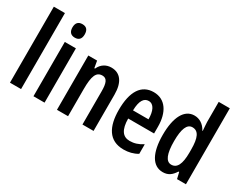

<svg xmlns="http://www.w3.org/2000/svg" viewBox="-94 -1206 2070 1663"><g transform="rotate(30 941.5 -375.0)"><path d="M173 0V-760H62V0Z M353 -753C312 -753 291 -730 291 -685C291 -641 313 -618 353 -618C393 -618 414 -641 414 -685C414 -729 395 -753 353 -753ZM408 -543H297V0H408Z M759 -553C709 -553 663 -528 639 -474H632L620 -543H532V0H643V-270C643 -403 665 -454 726 -454C772 -454 787 -413 787 -333V0H898V-363C898 -488 847 -553 759 -553Z M1183 -552C1060 -552 996 -452 996 -268C996 -102 1054 10 1202 10C1252 10 1298 -1 1340 -26V-122C1295 -93 1255 -81 1211 -81C1141 -81 1105 -133 1104 -243H1363V-310C1363 -453 1301 -552 1183 -552ZM1183 -464C1235 -464 1260 -407 1260 -325H1105C1107 -424 1137 -464 1183 -464Z M1594 10C1647 10 1680 -14 1711 -63H1718L1733 0H1822V-760H1711V-559C1711 -534 1715 -509 1717 -473H1713C1685 -526 1640 -553 1590 -553C1491 -553 1434 -450 1434 -271C1434 -93 1490 10 1594 10ZM1626 -83C1572 -83 1546 -147 1546 -273C1546 -393 1571 -456 1625 -456C1685 -456 1711 -402 1711 -283V-252C1711 -137 1683 -83 1626 -83Z"/></g></svg>

Font: Noto Sans Gurmukhi UI ExtraCondensed SemiBold
Style: Regular
Weight: 600
Width: 2
Designer: Jelle Bosma - Monotype Design Team
Foundry: Monotype Imaging Inc.
Version: Version 2.004